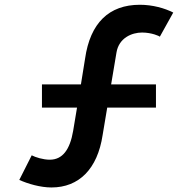

<svg xmlns="http://www.w3.org/2000/svg" viewBox="-20 -786 823 821"><path d="M578.1 -765.6C445.8 -765.6 365.6 -687.5 343.8 -535.4L326 -425H159.4V-326H309.4L292.7 -226C279.2 -146.9 247.9 -103.1 192.7 -103.1C164.6 -103.1 131.2 -113.5 115.6 -121.9L62.5 -16.7C99 0 153.1 15.6 200 15.6C317.7 15.6 396.9 -63.5 418.8 -208.3L438.5 -326H646.9V-425H455.2L478.1 -561.5C488.5 -624 543.8 -646.9 587.5 -646.9C629.2 -646.9 662.5 -631.2 663.5 -629.2L720.8 -732.3C684.4 -751 632.3 -765.6 578.1 -765.6Z"/></svg>

Font: Manrope3 Bold
Style: Regular
Weight: 700
Designer: Mikhail Sharanda
Foundry: Mikhail Sharanda
Version: Version 3.000;PS 003.000;hotconv 1.0.88;makeotf.lib2.5.64775